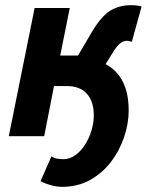

<svg xmlns="http://www.w3.org/2000/svg" viewBox="-20 -527 575 743"><path d="M220 196Q199 196 176 189.5Q153 183 137 174L179 78Q190 85 201 87Q212 89 225 89Q250 89 271.5 73.5Q293 58 309 33Q325 8 334 -22Q343 -52 343 -79Q343 -135 316 -164.5Q289 -194 238 -194H189L151 0H14L114 -496H250L213 -312H282L336 -404Q373 -466 408 -486.5Q443 -507 487 -507Q509 -507 528 -502L490 -365Q486 -367 481.5 -368Q477 -369 470 -369Q457 -369 443.5 -358Q430 -347 413 -318L371 -250L289 -300Q380 -300 429 -248.5Q478 -197 478 -100Q478 -48 460 4.5Q442 57 409 100Q376 143 328.5 169.5Q281 196 220 196Z"/></svg>

Font: Source Sans 3
Style: Bold Italic
Weight: 700
Italic angle: -11°
Designer: Paul D. Hunt
Foundry: Adobe
Version: Version 3.052;hotconv 1.1.0;makeotfexe 2.6.0